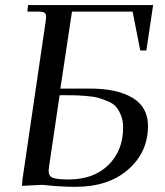

<svg xmlns="http://www.w3.org/2000/svg" viewBox="-20 -722 643 750"><path d="M65.9 3.9 67.9 -22 158.2 -637.2Q160.2 -650.9 160.2 -655.8Q160.2 -668.5 153.3 -672.6Q146.5 -676.8 127.9 -676.8H86.9L89.8 -702.1H578.1L551.8 -524.9H527.8L498 -676.8H261.2L215.8 -376H332Q437.5 -376 497.8 -339.8Q558.1 -303.7 558.1 -230Q558.1 -127.9 481 -60.1Q403.8 7.8 274.9 7.8Q214.8 7.8 146 0ZM169.9 -54.2Q169.9 -34.2 186.3 -27.6Q202.6 -21 248 -21Q345.7 -21 403.3 -77.4Q460.9 -133.8 460.9 -224.1Q460.9 -250.5 452.9 -270.8Q444.8 -291 433.8 -304.2Q422.9 -317.4 401.1 -326.4Q379.4 -335.4 362.8 -340.1Q346.2 -344.7 315.2 -347.2Q284.2 -349.6 266.1 -349.9Q248 -350.1 212.9 -350.1L171.9 -73.2Q169.9 -59.6 169.9 -54.2Z"/></svg>

Font: Dihjauti
Style: Bold Italic
Weight: 700
Italic angle: -9°
Designer: T. Christopher White
Version: Version 3.0.0